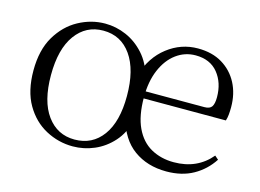

<svg xmlns="http://www.w3.org/2000/svg" viewBox="-78 -664 1106 816"><g transform="rotate(15 475.0 -256.0)"><path d="M294 14Q231 14 175 -16Q119 -46 84.5 -105.5Q50 -165 50 -255Q50 -345 85.5 -405Q121 -465 177 -495.5Q233 -526 294 -526Q342 -526 387 -506.5Q432 -487 467 -448Q502 -409 517 -351H483Q508 -433 568 -479.5Q628 -526 702 -526Q765 -526 809.5 -499Q854 -472 878 -426Q902 -380 902 -321Q902 -303 900.5 -288Q899 -273 895 -261H492V-292H792Q816 -292 824.5 -305Q833 -318 833 -346Q833 -410 798.5 -452.5Q764 -495 700 -495Q653 -495 615 -467Q577 -439 555 -387.5Q533 -336 533 -266Q533 -185 557.5 -133Q582 -81 626 -56.5Q670 -32 726 -32Q778 -32 819 -50.5Q860 -69 890 -105L906 -91Q874 -42 824 -14Q774 14 706 14Q622 14 562.5 -29Q503 -72 480 -160H518Q503 -102 468.5 -63.5Q434 -25 388.5 -5.5Q343 14 294 14ZM294 -16Q372 -16 417 -77.5Q462 -139 462 -252Q462 -367 417 -431Q372 -495 294 -495Q218 -495 172.5 -432.5Q127 -370 127 -255Q127 -140 172.5 -78Q218 -16 294 -16Z"/></g></svg>

Font: Noto Serif SC ExtraLight Light
Style: Regular
Weight: 300
Version: Version 2.002-H1;hotconv 1.1.0;makeotfexe 2.6.0